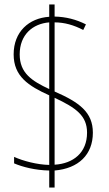

<svg xmlns="http://www.w3.org/2000/svg" viewBox="-20 -780 487 858"><path d="M200 -18V58H224V-18C331 -27 395 -89 395 -187C395 -279 334 -323 224 -371V-680C268 -680 310 -668 352 -646L364 -671C321 -693 274 -705 224 -706V-760H200V-705C109 -699 41 -638 41 -537C41 -439 107 -396 200 -354V-43C146 -44 82 -61 43 -79V-50C80 -34 138 -19 200 -18ZM200 -680V-382C123 -418 68 -453 68 -537C68 -625 126 -674 200 -680ZM224 -44V-343C320 -298 369 -263 369 -187C369 -98 308 -49 224 -44Z"/></svg>

Font: Noto Sans Gujarati UI Condensed Thin
Style: Regular
Weight: 100
Width: 3
Designer: Jelle Bosma - Monotype Design Team, Universal Thirst
Foundry: Monotype Imaging Inc.
Version: Version 2.106